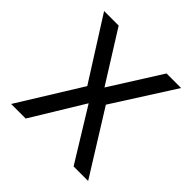

<svg xmlns="http://www.w3.org/2000/svg" viewBox="-145 -652 774 774"><g transform="rotate(45 242.5 -265.0)"><path d="M462 0H379L242 -223L106 0H23L189 -268L23 -530H106L242 -313L379 -530H462L295 -268Z"/></g></svg>

Font: Tanohe Sans
Style: Regular
Weight: 400
Designer: Village Type and Design LLC & Cristiano Sobral
Foundry: Cooper Hewitt Smithsonian Design Museum
Version: Version 1.00;September 29, 2021;FontCreator 13.0.0.2655 64-b